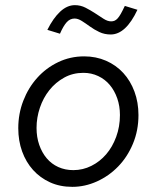

<svg xmlns="http://www.w3.org/2000/svg" viewBox="-20 -716 610 746"><path d="M51 0ZM51 -218Q51 -274 70.5 -324.5Q90 -375 124.5 -413.5Q159 -452 206 -474.5Q253 -497 307 -497Q353 -497 392 -480Q431 -463 459 -432.5Q487 -402 502.5 -360Q518 -318 518 -269Q518 -209 496.5 -157.5Q475 -106 439 -69Q403 -32 356.5 -11Q310 10 261 10Q213 10 174.5 -7.5Q136 -25 108.5 -55.5Q81 -86 66 -127.5Q51 -169 51 -218ZM265 -55Q302 -55 335 -71.5Q368 -88 392.5 -116.5Q417 -145 431.5 -184.5Q446 -224 446 -269Q446 -304 435.5 -334Q425 -364 406.5 -386Q388 -408 361.5 -420.5Q335 -433 304 -433Q263 -433 229.5 -414.5Q196 -396 172 -366Q148 -336 135 -297.5Q122 -259 122 -219Q122 -183 132.5 -153Q143 -123 161.5 -101Q180 -79 206.5 -67Q233 -55 265 -55ZM213 -585Q201 -589 188.5 -592.5Q176 -596 164 -600Q187 -646 214 -671Q241 -696 271 -696Q293 -696 312.5 -686Q332 -676 349.5 -664.5Q367 -653 382.5 -643Q398 -633 412 -633Q419 -633 425 -635.5Q431 -638 437 -644.5Q443 -651 449.5 -662.5Q456 -674 465 -693Q477 -689 489.5 -685.5Q502 -682 514 -678Q469 -582 410 -582Q386 -582 366 -591.5Q346 -601 329.5 -613Q313 -625 298 -634.5Q283 -644 270 -644Q252 -644 239 -629.5Q226 -615 213 -585Z"/></svg>

Font: Rosa Sans Light
Style: Italic
Weight: 300
Italic angle: -12°
Designer: Pentagram / MCKL
Foundry: Pentagram / MCKL
Version: Version 1.005;September 16, 2019;FontCreator 11.5.0.2425 64-